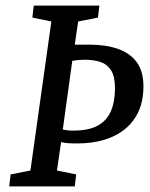

<svg xmlns="http://www.w3.org/2000/svg" viewBox="-20 -668 539 688"><path d="M13 0 18 -43 89 -57 164 -591 96 -605 101 -648H336L331 -605L260 -591L248 -508H301Q360 -508 403.5 -492.5Q447 -477 470.5 -444.5Q494 -412 494 -358Q494 -308 477 -270Q460 -232 428.5 -206Q397 -180 353.5 -167Q310 -154 257 -154Q237 -154 223 -155Q209 -156 199 -159L184 -57L253 -43L248 0ZM242 -200Q298 -200 330.5 -218Q363 -236 377.5 -270Q392 -304 392 -352Q392 -394 378 -416Q364 -438 339.5 -446Q315 -454 284 -454Q272 -454 261 -453Q250 -452 239 -450L205 -204Q213 -202 222 -201Q231 -200 242 -200Z"/></svg>

Font: Faustina Light Medium
Style: Italic
Weight: 500
Italic angle: -8°
Version: Version 1.200